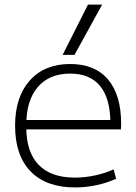

<svg xmlns="http://www.w3.org/2000/svg" viewBox="-20 -810 594 840"><path d="M308 10Q182 10 114 -60Q46 -130 46 -260Q46 -386 110.5 -458Q175 -530 287 -530Q395 -530 452.5 -462.5Q510 -395 510 -268Q510 -261 509.5 -255Q509 -249 509 -244H73V-285H475L463 -270Q463 -378 418.5 -433Q374 -488 287 -488Q196 -488 145.5 -429.5Q95 -371 95 -263V-253Q95 -145 149 -89Q203 -33 307 -33Q351 -33 395.5 -42.5Q440 -52 477 -69L488 -28Q449 -10 402.5 0Q356 10 308 10ZM306 -570H254L365 -790H427Z"/></svg>

Font: M PLUS 1 Thin Light
Style: Regular
Weight: 300
Version: Version 1.001